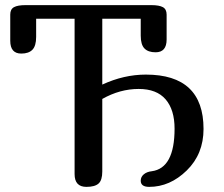

<svg xmlns="http://www.w3.org/2000/svg" viewBox="-20 -729 874 749"><path d="M521 -382Q448 -382 379 -343V-60Q379 -26 364.5 -13Q350 0 317 0Q271 0 271 -50V-656H121V-585Q121 -550 106.5 -535Q92 -520 63 -520Q20 -520 20 -570V-672Q20 -693 34.5 -701Q49 -709 80 -709H570Q601 -709 615.5 -701Q630 -693 630 -672V-575Q630 -525 587 -525Q558 -525 543.5 -540Q529 -555 529 -590V-656H379V-399Q463 -438 549 -438Q774 -438 774 -226Q774 -128 708.5 -64Q643 0 562 0Q529 0 529 -24Q529 -39 541 -49Q553 -59 572 -61Q661 -73 661 -227Q661 -301 626 -341.5Q591 -382 521 -382Z"/></svg>

Font: Marmelad
Style: Regular
Weight: 400
Designer: Manvel Shmavonyan
Foundry: Cyreal
Version: Version 1.001;PS 001.001;hotconv 1.0.88;makeotf.lib2.5.64775